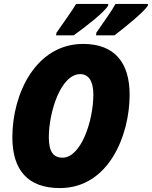

<svg xmlns="http://www.w3.org/2000/svg" viewBox="-20 -949 774 979"><path d="M470 -769H564C615 -808 710 -884 734 -920V-929H569C550 -894 509 -837 471 -782ZM266 -769H356C413 -810 510 -884 531 -920L532 -929H368C348 -895 307 -838 268 -782ZM285 10C535 10 641 -260 641 -466C641 -629 565 -725 404 -725C164 -725 43 -473 43 -249C43 -82 122 10 285 10ZM299 -145C253 -145 229 -174 229 -249C229 -378 290 -571 389 -571C432 -571 456 -535 456 -468C456 -330 392 -145 299 -145Z"/></svg>

Font: Noto Sans UI SemiCondensed Black
Style: Italic
Weight: 900
Width: 4
Italic angle: -372°
Designer: Monotype Design Team
Foundry: Monotype Imaging Inc.
Version: Version 1.901